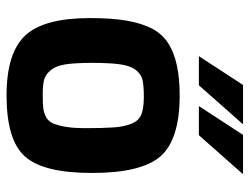

<svg xmlns="http://www.w3.org/2000/svg" viewBox="-110 -664 779 600"><g transform="rotate(90 280.0 -364.5)"><path d="M156 -596 246 -734H369L247 -596ZM312 -596 402 -734H525L403 -596ZM37 -255Q37 -324 45 -370Q53 -417 70 -450Q87 -482 117 -501Q172 -536 279 -536Q416 -536 469 -476Q521 -416 521 -262Q521 -109 469 -52Q418 5 279 5Q143 5 89 -56Q37 -115 37 -255ZM181 -346Q177 -315 177 -261Q177 -207 182 -177Q187 -147 201 -132Q214 -116 231 -112Q248 -108 277 -108Q306 -108 321 -110Q335 -112 349 -120Q362 -128 368 -145Q381 -181 381 -238Q381 -296 379 -322Q378 -348 373 -367Q368 -386 361.5 -396.5Q355 -407 343 -414Q323 -424 284 -424Q245 -424 227 -419Q210 -414 197 -396Q185 -378 181 -346Z"/></g></svg>

Font: Mina
Style: Bold
Weight: 700
Version: Version 1.000